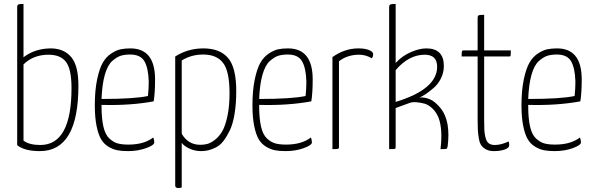

<svg xmlns="http://www.w3.org/2000/svg" viewBox="-20 -755 3001 972"><path d="M239 -510Q305 -509 341 -465.5Q377 -422 377 -322Q377 10 182 10Q104 10 67 -20V-717Q67 -730 73 -732.5Q79 -735 99 -735V-465Q157 -510 239 -510ZM184 -21Q342 -21 342 -309Q342 -404 314.5 -441Q287 -478 226 -478Q149 -478 99 -429V-43Q128 -21 184 -21Z M630 -23Q709 -23 756 -59Q761 -47 761 -34Q761 -20 719.5 -5Q678 10 628 10Q596 10 573.5 5.5Q551 1 528 -13Q505 -27 491 -51.5Q477 -76 468.5 -119Q460 -162 460 -222Q460 -297 471.5 -352Q483 -407 500 -437Q517 -467 543 -484Q569 -501 590.5 -505.5Q612 -510 640 -510Q765 -510 765 -353Q765 -285 758 -242Q641 -220 494 -224V-219Q494 -155 503.5 -114Q513 -73 533.5 -54Q554 -35 575.5 -29Q597 -23 630 -23ZM639 -479Q612 -479 592 -473Q572 -467 548.5 -446.5Q525 -426 511 -377.5Q497 -329 494 -254Q659 -254 729 -269Q733 -306 733 -342Q731 -411 711 -445Q691 -479 639 -479Z M867 -469Q931 -510 1010 -510Q1093 -510 1134.5 -461.5Q1176 -413 1176 -295Q1176 -230 1167.5 -178.5Q1159 -127 1143.5 -95Q1128 -63 1111 -41Q1094 -19 1072.5 -8.5Q1051 2 1034 6Q1017 10 999 10Q966 10 938.5 -3Q911 -16 900 -32V194Q891 197 883 197Q867 197 867 184ZM900 -78Q932 -22 994 -22Q1012 -22 1028.5 -26Q1045 -30 1066.5 -46Q1088 -62 1104 -88.5Q1120 -115 1131 -165.5Q1142 -216 1142 -283Q1142 -394 1109.5 -436.5Q1077 -479 1008 -479Q949 -479 900 -449Z M1428 -23Q1507 -23 1554 -59Q1559 -47 1559 -34Q1559 -20 1517.5 -5Q1476 10 1426 10Q1394 10 1371.5 5.5Q1349 1 1326 -13Q1303 -27 1289 -51.5Q1275 -76 1266.5 -119Q1258 -162 1258 -222Q1258 -297 1269.5 -352Q1281 -407 1298 -437Q1315 -467 1341 -484Q1367 -501 1388.5 -505.5Q1410 -510 1438 -510Q1563 -510 1563 -353Q1563 -285 1556 -242Q1439 -220 1292 -224V-219Q1292 -155 1301.5 -114Q1311 -73 1331.5 -54Q1352 -35 1373.5 -29Q1395 -23 1428 -23ZM1437 -479Q1410 -479 1390 -473Q1370 -467 1346.5 -446.5Q1323 -426 1309 -377.5Q1295 -329 1292 -254Q1457 -254 1527 -269Q1531 -306 1531 -342Q1529 -411 1509 -445Q1489 -479 1437 -479Z M1663 -466Q1725 -510 1794 -510Q1828 -510 1848.5 -501.5Q1869 -493 1869 -481Q1869 -467 1862 -460Q1832 -478 1798 -478Q1739 -478 1696 -445V-11Q1696 -3 1691 -1.5Q1686 0 1663 0Z M1950 -717Q1950 -730 1956 -732.5Q1962 -735 1983 -735V-436Q2014 -471 2058.5 -490.5Q2103 -510 2138 -510Q2227 -510 2227 -421Q2227 -388 2212.5 -358.5Q2198 -329 2175 -309.5Q2152 -290 2135.5 -279Q2119 -268 2104 -261Q2128 -264 2155 -253Q2182 -242 2209.5 -208.5Q2237 -175 2246 -124Q2254 -73 2246 -13Q2244 -3 2240 -1.5Q2236 0 2210 0Q2222 -98 2201 -157Q2189 -187 2169 -206Q2149 -225 2128.5 -230.5Q2108 -236 2087.5 -237.5Q2067 -239 2054 -234L1983 -208V-11Q1983 -3 1979.5 -1.5Q1976 0 1950 0ZM2193 -417Q2193 -478 2130 -478Q2050 -478 1983 -400V-239Q2193 -303 2193 -417Z M2398 -469H2317Q2317 -489 2318.5 -494.5Q2320 -500 2327 -500H2398V-663Q2398 -675 2403 -677.5Q2408 -680 2431 -680V-500H2566Q2566 -479 2565 -474Q2564 -469 2558 -469H2431V-148Q2431 -115 2432 -96.5Q2433 -78 2438 -58Q2443 -38 2454.5 -29.5Q2466 -21 2485 -21Q2517 -21 2555 -39Q2558 -30 2558 -20Q2558 -6 2535 2Q2512 10 2480 10Q2457 10 2441 1.5Q2425 -7 2416.5 -19Q2408 -31 2404 -55Q2400 -79 2399 -98Q2398 -117 2398 -151Z M2790 -23Q2869 -23 2916 -59Q2921 -47 2921 -34Q2921 -20 2879.5 -5Q2838 10 2788 10Q2756 10 2733.5 5.5Q2711 1 2688 -13Q2665 -27 2651 -51.5Q2637 -76 2628.5 -119Q2620 -162 2620 -222Q2620 -297 2631.5 -352Q2643 -407 2660 -437Q2677 -467 2703 -484Q2729 -501 2750.5 -505.5Q2772 -510 2800 -510Q2925 -510 2925 -353Q2925 -285 2918 -242Q2801 -220 2654 -224V-219Q2654 -155 2663.5 -114Q2673 -73 2693.5 -54Q2714 -35 2735.5 -29Q2757 -23 2790 -23ZM2799 -479Q2772 -479 2752 -473Q2732 -467 2708.5 -446.5Q2685 -426 2671 -377.5Q2657 -329 2654 -254Q2819 -254 2889 -269Q2893 -306 2893 -342Q2891 -411 2871 -445Q2851 -479 2799 -479Z"/></svg>

Font: Yanone Kaffeesatz Thin
Style: Regular
Weight: 250
Designer: Yanone (Cyrillic: Daniel Pouzeot)
Foundry: Yanone
Version: Version 1.003;PS 001.003;hotconv 1.0.88;makeotf.lib2.5.64775